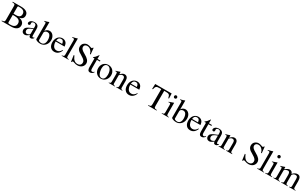

<svg xmlns="http://www.w3.org/2000/svg" viewBox="532 -3548 10181 6350"><g transform="rotate(30 5622.0 -373.5)"><path d="M331.1 -738.3Q476.6 -738.3 549.8 -690.4Q623 -642.6 623 -548.8Q623 -514.6 611.3 -484.9Q599.6 -455.1 578.1 -436.5Q567.4 -427.7 557.6 -420.9Q547.9 -414.1 535.6 -408.7Q523.4 -403.3 507.3 -398.4Q491.2 -393.6 469.7 -387.7Q497.1 -381.8 517.1 -376Q537.1 -370.1 552.7 -362.8Q568.4 -355.5 581.1 -346.7Q593.8 -337.9 606.4 -326.2Q661.1 -277.3 661.1 -200.2Q661.1 -153.3 642.6 -116.2Q624 -79.1 588.9 -53.2Q553.7 -27.3 503.9 -13.7Q454.1 0 391.6 0H18.6V-20.5Q52.7 -21.5 73.7 -25.9Q94.7 -30.3 106.4 -41Q118.2 -51.8 122.1 -70.8Q126 -89.8 126 -120.1V-616.2Q126 -647.5 122.6 -666Q119.1 -684.6 107.4 -695.3Q95.7 -706.1 74.7 -710Q53.7 -713.9 18.6 -715.8V-738.3ZM238.3 -86.9Q238.3 -59.6 252.9 -50.3Q267.6 -41 306.6 -41Q335.9 -41 358.9 -42.5Q381.8 -43.9 400.9 -47.4Q419.9 -50.8 435.5 -56.6Q451.2 -62.5 464.8 -70.3Q533.2 -109.4 533.2 -199.2Q533.2 -304.7 436.5 -341.8Q420.9 -347.7 402.8 -351.6Q384.8 -355.5 361.8 -357.9Q338.9 -360.4 308.6 -361.8Q278.3 -363.3 238.3 -363.3ZM345.7 -408.2Q424.8 -408.2 467.3 -442.9Q509.8 -477.5 509.8 -543.9Q509.8 -620.1 460 -658.2Q410.2 -696.3 312.5 -696.3H263.7Q238.3 -696.3 238.3 -663.1V-408.2Z M1153.3 -117.2Q1153.3 -80.1 1160.2 -65.9Q1167 -51.8 1186.5 -51.8Q1209 -51.8 1235.4 -72.3V-43.9Q1207 -12.7 1185.5 -1Q1164.1 10.7 1135.7 10.7Q1101.6 10.7 1085.4 -8.3Q1069.3 -27.3 1065.4 -72.3Q1014.6 -28.3 976.6 -8.8Q938.5 10.7 902.3 10.7Q849.6 10.7 816.9 -22.5Q784.2 -55.7 784.2 -108.4Q784.2 -134.8 794.4 -161.6Q804.7 -188.5 824.2 -205.1Q841.8 -220.7 856.9 -231.9Q872.1 -243.2 896.5 -255.4Q920.9 -267.6 960 -283.2Q999 -298.8 1063.5 -325.2V-396.5Q1063.5 -442.4 1041.5 -465.8Q1019.5 -489.3 978.5 -489.3Q944.3 -489.3 921.4 -473.1Q898.4 -457 898.4 -434.6Q898.4 -425.8 900.9 -412.1Q903.3 -398.4 903.3 -389.6Q903.3 -370.1 888.2 -356.4Q873 -342.8 853.5 -342.8Q834 -342.8 819.8 -356.9Q805.7 -371.1 805.7 -390.6Q805.7 -412.1 817.9 -434.6Q830.1 -457 851.6 -474.6Q874 -494.1 911.6 -504.9Q949.2 -515.6 993.2 -515.6Q1043.9 -515.6 1078.6 -498.5Q1113.3 -481.4 1131.8 -451.2Q1143.6 -431.6 1148.4 -405.8Q1153.3 -379.9 1153.3 -335.9ZM1063.5 -297.9Q1012.7 -279.3 977.1 -262.2Q941.4 -245.1 919.4 -227.1Q897.5 -209 887.7 -188.5Q877.9 -168 877.9 -143.6V-138.7Q877.9 -121.1 883.8 -105Q889.6 -88.9 899.9 -77.1Q910.2 -65.4 923.8 -58.6Q937.5 -51.8 952.1 -51.8Q969.7 -51.8 991.7 -59.1Q1013.7 -66.4 1033.2 -77.1Q1052.7 -87.9 1058.1 -99.6Q1063.5 -111.3 1063.5 -136.7Z M1408.2 -420.9Q1417 -441.4 1432.6 -459Q1448.2 -476.6 1468.8 -489.3Q1489.3 -502 1513.7 -508.8Q1538.1 -515.6 1563.5 -515.6Q1605.5 -515.6 1641.1 -496.6Q1676.8 -477.5 1703.1 -444.8Q1729.5 -412.1 1744.6 -367.2Q1759.8 -322.3 1759.8 -270.5Q1759.8 -210 1739.7 -158.7Q1719.7 -107.4 1684.6 -69.8Q1649.4 -32.2 1602.1 -10.7Q1554.7 10.7 1499 10.7Q1464.8 10.7 1431.6 4.4Q1398.4 -2 1372.6 -11.7Q1346.7 -21.5 1330.6 -34.2Q1314.5 -46.9 1314.5 -60.5V-638.7Q1314.5 -673.8 1304.2 -685.1Q1293.9 -696.3 1260.7 -696.3Q1254.9 -696.3 1250.5 -695.8Q1246.1 -695.3 1241.2 -694.3V-712.9L1274.4 -720.7Q1313.5 -729.5 1340.8 -738.8Q1368.2 -748 1403.3 -761.7L1408.2 -758.8ZM1408.2 -77.1Q1408.2 -66.4 1417 -57.1Q1425.8 -47.9 1440.9 -40.5Q1456.1 -33.2 1475.6 -28.8Q1495.1 -24.4 1516.6 -24.4Q1585.9 -24.4 1623.5 -75.2Q1661.1 -126 1661.1 -218.8Q1661.1 -250 1656.7 -279.8Q1652.3 -309.6 1644 -335.9Q1635.7 -362.3 1624 -382.8Q1612.3 -403.3 1598.6 -416Q1582 -431.6 1561.5 -438Q1541 -444.3 1518.6 -444.3Q1497.1 -444.3 1477.1 -437.5Q1457 -430.7 1441.9 -419.4Q1426.8 -408.2 1417.5 -393.1Q1408.2 -377.9 1408.2 -361.3Z M2268.6 -174.8Q2233.4 -83 2173.3 -36.1Q2113.3 10.7 2032.2 10.7Q1984.4 10.7 1945.8 -6.8Q1907.2 -24.4 1879.9 -56.6Q1852.5 -88.9 1837.9 -134.8Q1823.2 -180.7 1823.2 -238.3Q1823.2 -299.8 1840.3 -350.6Q1857.4 -401.4 1888.2 -438Q1918.9 -474.6 1961.9 -495.1Q2004.9 -515.6 2056.6 -515.6Q2100.6 -515.6 2137.2 -499Q2173.8 -482.4 2199.2 -452.1Q2210 -438.5 2217.3 -424.8Q2224.6 -411.1 2230 -394.5Q2235.4 -377.9 2239.3 -357.4Q2243.2 -336.9 2247.1 -310.5H1904.3Q1906.2 -256.8 1913.6 -222.2Q1920.9 -187.5 1937.5 -155.3Q1985.4 -65.4 2078.1 -65.4Q2131.8 -65.4 2171.4 -91.8Q2210.9 -118.2 2251 -181.6ZM2133.8 -347.7Q2123 -419.9 2099.1 -447.8Q2075.2 -475.6 2024.4 -475.6Q1972.7 -475.6 1943.8 -445.3Q1915 -415 1906.2 -347.7Z M2311.5 -712.9Q2340.8 -719.7 2363.8 -725.1Q2386.7 -730.5 2407.7 -736.3Q2428.7 -742.2 2448.2 -748Q2467.8 -753.9 2489.3 -761.7L2494.1 -758.8V-93.8Q2494.1 -70.3 2497.1 -56.2Q2500 -42 2508.8 -33.7Q2517.6 -25.4 2533.7 -21.5Q2549.8 -17.6 2576.2 -15.6V0H2314.5V-15.6Q2340.8 -18.6 2357.4 -22.9Q2374 -27.3 2383.8 -36.6Q2393.6 -45.9 2397 -60.5Q2400.4 -75.2 2400.4 -97.7V-628.9Q2400.4 -668 2390.1 -682.1Q2379.9 -696.3 2353.5 -696.3Q2345.7 -696.3 2336.4 -695.8Q2327.1 -695.3 2318.4 -694.3H2311.5Z M3124 -515.6H3096.7Q3089.8 -540 3083.5 -558.6Q3077.1 -577.1 3068.8 -592.3Q3060.5 -607.4 3050.8 -619.6Q3041 -631.8 3028.3 -645.5Q2969.7 -707 2891.6 -707Q2839.8 -707 2808.1 -679.7Q2776.4 -652.3 2776.4 -605.5Q2776.4 -559.6 2814.5 -519.5Q2852.5 -479.5 2939.5 -431.6Q3050.8 -371.1 3100.1 -313.5Q3149.4 -255.9 3149.4 -187.5Q3149.4 -144.5 3131.8 -107.4Q3114.3 -70.3 3084 -43Q3053.7 -15.6 3011.7 0Q2969.7 15.6 2921.9 15.6Q2887.7 15.6 2854.5 9.8Q2821.3 3.9 2790 -9.8Q2773.4 -15.6 2759.8 -19Q2746.1 -22.5 2737.3 -22.5Q2724.6 -22.5 2715.8 -11.7Q2707 -1 2706.1 14.6H2681.6L2648.4 -221.7H2673.8Q2715.8 -119.1 2769.5 -71.8Q2823.2 -24.4 2899.4 -24.4Q2960.9 -24.4 2998.5 -58.6Q3036.1 -92.8 3036.1 -148.4Q3036.1 -169.9 3031.7 -186.5Q3027.3 -203.1 3019.5 -214.8Q3000 -246.1 2957.5 -279.3Q2915 -312.5 2855.5 -345.7Q2808.6 -370.1 2775.4 -394.5Q2742.2 -418.9 2721.2 -445.3Q2700.2 -471.7 2690.4 -500Q2680.7 -528.3 2680.7 -561.5Q2680.7 -654.3 2745.1 -706.1Q2772.5 -728.5 2805.7 -740.7Q2838.9 -752.9 2871.1 -752.9Q2900.4 -752.9 2930.2 -746.6Q2960 -740.2 2991.2 -728.5Q3006.8 -721.7 3019.5 -718.8Q3032.2 -715.8 3041 -715.8Q3068.4 -715.8 3076.2 -752.9H3099.6Z M3505.9 -466.8H3392.6V-146.5Q3392.6 -92.8 3406.2 -69.8Q3419.9 -46.9 3450.2 -46.9Q3469.7 -46.9 3484.4 -55.2Q3499 -63.5 3518.6 -85.9L3532.2 -72.3Q3479.5 10.7 3397.5 10.7Q3298.8 10.7 3298.8 -130.9V-466.8H3240.2Q3236.3 -467.8 3236.3 -473.6Q3236.3 -483.4 3254.9 -495.1Q3298.8 -520.5 3363.3 -614.3Q3368.2 -622.1 3374.5 -629.4Q3380.9 -636.7 3385.7 -645.5Q3389.6 -645.5 3391.1 -642.6Q3392.6 -639.6 3392.6 -630.9V-502H3505.9Z M3810.5 -512.7Q3864.3 -512.7 3909.2 -494.1Q3954.1 -475.6 3986.8 -441.9Q4019.5 -408.2 4038.1 -362.3Q4056.6 -316.4 4056.6 -260.7Q4056.6 -202.1 4037.6 -152.8Q4018.6 -103.5 3985.4 -66.9Q3952.1 -30.3 3906.7 -9.8Q3861.3 10.7 3808.6 10.7Q3755.9 10.7 3710.9 -8.8Q3666 -28.3 3633.8 -63.5Q3601.6 -98.6 3583 -146.5Q3564.5 -194.3 3564.5 -251Q3564.5 -308.6 3582.5 -356.9Q3600.6 -405.3 3632.8 -439.9Q3665 -474.6 3710.4 -493.7Q3755.9 -512.7 3810.5 -512.7ZM3793.9 -481.4Q3735.4 -481.4 3700.2 -433.6Q3665 -385.7 3665 -306.6Q3665 -247.1 3677.7 -190.9Q3690.4 -134.8 3713.9 -90.8Q3731.4 -56.6 3760.7 -38.1Q3790 -19.5 3824.2 -19.5Q3885.7 -19.5 3920.4 -73.7Q3955.1 -127.9 3955.1 -222.7Q3955.1 -293.9 3934.6 -355.5Q3914.1 -417 3878.9 -448.2Q3860.4 -465.8 3839.8 -473.6Q3819.3 -481.4 3793.9 -481.4Z M4107.4 -462.9Q4153.3 -475.6 4187 -486.3Q4220.7 -497.1 4260.7 -512.7L4269.5 -510.7V-421.9Q4297.9 -448.2 4319.3 -465.8Q4340.8 -483.4 4358.9 -493.7Q4377 -503.9 4394 -508.3Q4411.1 -512.7 4430.7 -512.7Q4492.2 -512.7 4527.3 -468.8Q4562.5 -424.8 4562.5 -345.7V-89.8Q4562.5 -49.8 4576.2 -35.2Q4589.8 -20.5 4629.9 -15.6V0H4398.4V-15.6Q4418.9 -17.6 4432.6 -22.5Q4446.3 -27.3 4454.6 -38.1Q4462.9 -48.8 4465.8 -66.4Q4468.8 -84 4468.8 -110.4V-343.8Q4468.8 -451.2 4387.7 -451.2Q4374 -451.2 4361.3 -448.2Q4348.6 -445.3 4335.4 -438.5Q4322.3 -431.6 4307.1 -418.9Q4292 -406.2 4271.5 -387.7V-74.2Q4271.5 -43.9 4287.1 -31.7Q4302.7 -19.5 4345.7 -15.6V0H4109.4V-15.6Q4130.9 -17.6 4144 -22Q4157.2 -26.4 4165 -36.1Q4172.9 -45.9 4175.8 -61Q4178.7 -76.2 4178.7 -99.6V-377Q4178.7 -418 4169.9 -433.1Q4161.1 -448.2 4137.7 -448.2Q4120.1 -448.2 4107.4 -443.4Z M5120.1 -174.8Q5085 -83 5024.9 -36.1Q4964.8 10.7 4883.8 10.7Q4835.9 10.7 4797.4 -6.8Q4758.8 -24.4 4731.4 -56.6Q4704.1 -88.9 4689.5 -134.8Q4674.8 -180.7 4674.8 -238.3Q4674.8 -299.8 4691.9 -350.6Q4709 -401.4 4739.7 -438Q4770.5 -474.6 4813.5 -495.1Q4856.4 -515.6 4908.2 -515.6Q4952.1 -515.6 4988.8 -499Q5025.4 -482.4 5050.8 -452.1Q5061.5 -438.5 5068.8 -424.8Q5076.2 -411.1 5081.5 -394.5Q5086.9 -377.9 5090.8 -357.4Q5094.7 -336.9 5098.6 -310.5H4755.9Q4757.8 -256.8 4765.1 -222.2Q4772.5 -187.5 4789.1 -155.3Q4836.9 -65.4 4929.7 -65.4Q4983.4 -65.4 5022.9 -91.8Q5062.5 -118.2 5102.5 -181.6ZM4985.4 -347.7Q4974.6 -419.9 4950.7 -447.8Q4926.8 -475.6 4876 -475.6Q4824.2 -475.6 4795.4 -445.3Q4766.6 -415 4757.8 -347.7Z M5658.2 -691.4Q5611.3 -691.4 5581.5 -686.5Q5551.8 -681.6 5532.7 -666Q5513.7 -650.4 5502.4 -622.6Q5491.2 -594.7 5481.4 -548.8H5454.1L5460.9 -738.3H6089.8L6096.7 -548.8H6069.3Q6059.6 -594.7 6048.3 -622.6Q6037.1 -650.4 6018.6 -666Q6000 -681.6 5969.7 -686.5Q5939.5 -691.4 5891.6 -691.4H5832V-120.1Q5832 -89.8 5835.9 -71.3Q5839.8 -52.7 5851.1 -42Q5862.3 -31.2 5883.3 -26.9Q5904.3 -22.5 5938.5 -20.5V0H5614.3V-20.5Q5648.4 -22.5 5668.9 -26.9Q5689.5 -31.2 5700.7 -43.5Q5711.9 -55.7 5715.3 -77.1Q5718.8 -98.6 5718.8 -133.8V-691.4Z M6315.4 -509.8V-113.3Q6315.4 -83 6317.9 -64.9Q6320.3 -46.9 6329.1 -36.6Q6337.9 -26.4 6354 -22.5Q6370.1 -18.6 6398.4 -15.6V0H6133.8V-15.6Q6163.1 -17.6 6180.2 -22Q6197.3 -26.4 6206.5 -36.6Q6215.8 -46.9 6218.8 -64.9Q6221.7 -83 6221.7 -113.3V-372.1Q6221.7 -409.2 6213.4 -424.3Q6205.1 -439.5 6185.5 -439.5Q6177.7 -439.5 6167.5 -438.5Q6157.2 -437.5 6146.5 -435.5L6138.7 -434.6V-451.2L6310.5 -512.7ZM6259.8 -761.7Q6283.2 -761.7 6299.8 -744.6Q6316.4 -727.5 6316.4 -704.1Q6316.4 -679.7 6300.3 -663.6Q6284.2 -647.5 6258.8 -647.5Q6234.4 -647.5 6218.8 -663.6Q6203.1 -679.7 6203.1 -704.1Q6203.1 -727.5 6219.7 -744.6Q6236.3 -761.7 6259.8 -761.7Z M6596.7 -420.9Q6605.5 -441.4 6621.1 -459Q6636.7 -476.6 6657.2 -489.3Q6677.7 -502 6702.1 -508.8Q6726.6 -515.6 6752 -515.6Q6793.9 -515.6 6829.6 -496.6Q6865.2 -477.5 6891.6 -444.8Q6918 -412.1 6933.1 -367.2Q6948.2 -322.3 6948.2 -270.5Q6948.2 -210 6928.2 -158.7Q6908.2 -107.4 6873 -69.8Q6837.9 -32.2 6790.5 -10.7Q6743.2 10.7 6687.5 10.7Q6653.3 10.7 6620.1 4.4Q6586.9 -2 6561 -11.7Q6535.2 -21.5 6519 -34.2Q6502.9 -46.9 6502.9 -60.5V-638.7Q6502.9 -673.8 6492.7 -685.1Q6482.4 -696.3 6449.2 -696.3Q6443.4 -696.3 6439 -695.8Q6434.6 -695.3 6429.7 -694.3V-712.9L6462.9 -720.7Q6502 -729.5 6529.3 -738.8Q6556.6 -748 6591.8 -761.7L6596.7 -758.8ZM6596.7 -77.1Q6596.7 -66.4 6605.5 -57.1Q6614.3 -47.9 6629.4 -40.5Q6644.5 -33.2 6664.1 -28.8Q6683.6 -24.4 6705.1 -24.4Q6774.4 -24.4 6812 -75.2Q6849.6 -126 6849.6 -218.8Q6849.6 -250 6845.2 -279.8Q6840.8 -309.6 6832.5 -335.9Q6824.2 -362.3 6812.5 -382.8Q6800.8 -403.3 6787.1 -416Q6770.5 -431.6 6750 -438Q6729.5 -444.3 6707 -444.3Q6685.5 -444.3 6665.5 -437.5Q6645.5 -430.7 6630.4 -419.4Q6615.2 -408.2 6606 -393.1Q6596.7 -377.9 6596.7 -361.3Z M7457 -174.8Q7421.9 -83 7361.8 -36.1Q7301.8 10.7 7220.7 10.7Q7172.9 10.7 7134.3 -6.8Q7095.7 -24.4 7068.4 -56.6Q7041 -88.9 7026.4 -134.8Q7011.7 -180.7 7011.7 -238.3Q7011.7 -299.8 7028.8 -350.6Q7045.9 -401.4 7076.7 -438Q7107.4 -474.6 7150.4 -495.1Q7193.4 -515.6 7245.1 -515.6Q7289.1 -515.6 7325.7 -499Q7362.3 -482.4 7387.7 -452.1Q7398.4 -438.5 7405.8 -424.8Q7413.1 -411.1 7418.5 -394.5Q7423.8 -377.9 7427.7 -357.4Q7431.6 -336.9 7435.5 -310.5H7092.8Q7094.7 -256.8 7102.1 -222.2Q7109.4 -187.5 7126 -155.3Q7173.8 -65.4 7266.6 -65.4Q7320.3 -65.4 7359.9 -91.8Q7399.4 -118.2 7439.5 -181.6ZM7322.3 -347.7Q7311.5 -419.9 7287.6 -447.8Q7263.7 -475.6 7212.9 -475.6Q7161.1 -475.6 7132.3 -445.3Q7103.5 -415 7094.7 -347.7Z M7763.7 -466.8H7650.4V-146.5Q7650.4 -92.8 7664.1 -69.8Q7677.7 -46.9 7708 -46.9Q7727.5 -46.9 7742.2 -55.2Q7756.8 -63.5 7776.4 -85.9L7790 -72.3Q7737.3 10.7 7655.3 10.7Q7556.6 10.7 7556.6 -130.9V-466.8H7498Q7494.1 -467.8 7494.1 -473.6Q7494.1 -483.4 7512.7 -495.1Q7556.6 -520.5 7621.1 -614.3Q7626 -622.1 7632.3 -629.4Q7638.7 -636.7 7643.6 -645.5Q7647.5 -645.5 7648.9 -642.6Q7650.4 -639.6 7650.4 -630.9V-502H7763.7Z M8200.2 -117.2Q8200.2 -80.1 8207 -65.9Q8213.9 -51.8 8233.4 -51.8Q8255.9 -51.8 8282.2 -72.3V-43.9Q8253.9 -12.7 8232.4 -1Q8210.9 10.7 8182.6 10.7Q8148.4 10.7 8132.3 -8.3Q8116.2 -27.3 8112.3 -72.3Q8061.5 -28.3 8023.4 -8.8Q7985.4 10.7 7949.2 10.7Q7896.5 10.7 7863.8 -22.5Q7831.1 -55.7 7831.1 -108.4Q7831.1 -134.8 7841.3 -161.6Q7851.6 -188.5 7871.1 -205.1Q7888.7 -220.7 7903.8 -231.9Q7918.9 -243.2 7943.4 -255.4Q7967.8 -267.6 8006.8 -283.2Q8045.9 -298.8 8110.4 -325.2V-396.5Q8110.4 -442.4 8088.4 -465.8Q8066.4 -489.3 8025.4 -489.3Q7991.2 -489.3 7968.3 -473.1Q7945.3 -457 7945.3 -434.6Q7945.3 -425.8 7947.8 -412.1Q7950.2 -398.4 7950.2 -389.6Q7950.2 -370.1 7935.1 -356.4Q7919.9 -342.8 7900.4 -342.8Q7880.9 -342.8 7866.7 -356.9Q7852.5 -371.1 7852.5 -390.6Q7852.5 -412.1 7864.7 -434.6Q7877 -457 7898.4 -474.6Q7920.9 -494.1 7958.5 -504.9Q7996.1 -515.6 8040 -515.6Q8090.8 -515.6 8125.5 -498.5Q8160.2 -481.4 8178.7 -451.2Q8190.4 -431.6 8195.3 -405.8Q8200.2 -379.9 8200.2 -335.9ZM8110.4 -297.9Q8059.6 -279.3 8023.9 -262.2Q7988.3 -245.1 7966.3 -227.1Q7944.3 -209 7934.6 -188.5Q7924.8 -168 7924.8 -143.6V-138.7Q7924.8 -121.1 7930.7 -105Q7936.5 -88.9 7946.8 -77.1Q7957 -65.4 7970.7 -58.6Q7984.4 -51.8 7999 -51.8Q8016.6 -51.8 8038.6 -59.1Q8060.5 -66.4 8080.1 -77.1Q8099.6 -87.9 8105 -99.6Q8110.4 -111.3 8110.4 -136.7Z M8302.7 -462.9Q8348.6 -475.6 8382.3 -486.3Q8416 -497.1 8456.1 -512.7L8464.8 -510.7V-421.9Q8493.2 -448.2 8514.6 -465.8Q8536.1 -483.4 8554.2 -493.7Q8572.3 -503.9 8589.4 -508.3Q8606.4 -512.7 8626 -512.7Q8687.5 -512.7 8722.7 -468.8Q8757.8 -424.8 8757.8 -345.7V-89.8Q8757.8 -49.8 8771.5 -35.2Q8785.2 -20.5 8825.2 -15.6V0H8593.8V-15.6Q8614.3 -17.6 8627.9 -22.5Q8641.6 -27.3 8649.9 -38.1Q8658.2 -48.8 8661.1 -66.4Q8664.1 -84 8664.1 -110.4V-343.8Q8664.1 -451.2 8583 -451.2Q8569.3 -451.2 8556.6 -448.2Q8543.9 -445.3 8530.8 -438.5Q8517.6 -431.6 8502.4 -418.9Q8487.3 -406.2 8466.8 -387.7V-74.2Q8466.8 -43.9 8482.4 -31.7Q8498 -19.5 8541 -15.6V0H8304.7V-15.6Q8326.2 -17.6 8339.4 -22Q8352.5 -26.4 8360.4 -36.1Q8368.2 -45.9 8371.1 -61Q8374 -76.2 8374 -99.6V-377Q8374 -418 8365.2 -433.1Q8356.4 -448.2 8333 -448.2Q8315.4 -448.2 8302.7 -443.4Z M9658.2 -515.6H9630.9Q9624 -540 9617.7 -558.6Q9611.3 -577.1 9603 -592.3Q9594.7 -607.4 9585 -619.6Q9575.2 -631.8 9562.5 -645.5Q9503.9 -707 9425.8 -707Q9374 -707 9342.3 -679.7Q9310.5 -652.3 9310.5 -605.5Q9310.5 -559.6 9348.6 -519.5Q9386.7 -479.5 9473.6 -431.6Q9585 -371.1 9634.3 -313.5Q9683.6 -255.9 9683.6 -187.5Q9683.6 -144.5 9666 -107.4Q9648.4 -70.3 9618.2 -43Q9587.9 -15.6 9545.9 0Q9503.9 15.6 9456.1 15.6Q9421.9 15.6 9388.7 9.8Q9355.5 3.9 9324.2 -9.8Q9307.6 -15.6 9293.9 -19Q9280.3 -22.5 9271.5 -22.5Q9258.8 -22.5 9250 -11.7Q9241.2 -1 9240.2 14.6H9215.8L9182.6 -221.7H9208Q9250 -119.1 9303.7 -71.8Q9357.4 -24.4 9433.6 -24.4Q9495.1 -24.4 9532.7 -58.6Q9570.3 -92.8 9570.3 -148.4Q9570.3 -169.9 9565.9 -186.5Q9561.5 -203.1 9553.7 -214.8Q9534.2 -246.1 9491.7 -279.3Q9449.2 -312.5 9389.6 -345.7Q9342.8 -370.1 9309.6 -394.5Q9276.4 -418.9 9255.4 -445.3Q9234.4 -471.7 9224.6 -500Q9214.8 -528.3 9214.8 -561.5Q9214.8 -654.3 9279.3 -706.1Q9306.6 -728.5 9339.8 -740.7Q9373 -752.9 9405.3 -752.9Q9434.6 -752.9 9464.4 -746.6Q9494.1 -740.2 9525.4 -728.5Q9541 -721.7 9553.7 -718.8Q9566.4 -715.8 9575.2 -715.8Q9602.5 -715.8 9610.4 -752.9H9633.8Z M9776.4 -712.9Q9805.7 -719.7 9828.6 -725.1Q9851.6 -730.5 9872.6 -736.3Q9893.6 -742.2 9913.1 -748Q9932.6 -753.9 9954.1 -761.7L9959 -758.8V-93.8Q9959 -70.3 9961.9 -56.2Q9964.8 -42 9973.6 -33.7Q9982.4 -25.4 9998.5 -21.5Q10014.6 -17.6 10041 -15.6V0H9779.3V-15.6Q9805.7 -18.6 9822.3 -22.9Q9838.9 -27.3 9848.6 -36.6Q9858.4 -45.9 9861.8 -60.5Q9865.2 -75.2 9865.2 -97.7V-628.9Q9865.2 -668 9855 -682.1Q9844.7 -696.3 9818.4 -696.3Q9810.5 -696.3 9801.3 -695.8Q9792 -695.3 9783.2 -694.3H9776.4Z M10265.6 -509.8V-113.3Q10265.6 -83 10268.1 -64.9Q10270.5 -46.9 10279.3 -36.6Q10288.1 -26.4 10304.2 -22.5Q10320.3 -18.6 10348.6 -15.6V0H10084V-15.6Q10113.3 -17.6 10130.4 -22Q10147.5 -26.4 10156.7 -36.6Q10166 -46.9 10168.9 -64.9Q10171.9 -83 10171.9 -113.3V-372.1Q10171.9 -409.2 10163.6 -424.3Q10155.3 -439.5 10135.7 -439.5Q10127.9 -439.5 10117.7 -438.5Q10107.4 -437.5 10096.7 -435.5L10088.9 -434.6V-451.2L10260.7 -512.7ZM10210 -761.7Q10233.4 -761.7 10250 -744.6Q10266.6 -727.5 10266.6 -704.1Q10266.6 -679.7 10250.5 -663.6Q10234.4 -647.5 10209 -647.5Q10184.6 -647.5 10168.9 -663.6Q10153.3 -679.7 10153.3 -704.1Q10153.3 -727.5 10169.9 -744.6Q10186.5 -761.7 10210 -761.7Z M10397.5 -462.9Q10420.9 -468.8 10439.9 -474.6Q10459 -480.5 10477.5 -486.3Q10496.1 -492.2 10514.2 -498.5Q10532.2 -504.9 10553.7 -512.7L10561.5 -510.7V-426.8Q10596.7 -453.1 10621.1 -470.2Q10645.5 -487.3 10664.6 -496.6Q10683.6 -505.9 10699.2 -509.3Q10714.8 -512.7 10733.4 -512.7Q10824.2 -512.7 10851.6 -418Q10898.4 -467.8 10941.9 -490.2Q10985.4 -512.7 11034.2 -512.7Q11164.1 -512.7 11164.1 -315.4V-85Q11164.1 -21.5 11212.9 -18.6L11241.2 -15.6V0H10997.1V-15.6Q11021.5 -18.6 11035.6 -22.9Q11049.8 -27.3 11057.1 -35.6Q11064.5 -43.9 11066.9 -58.6Q11069.3 -73.2 11069.3 -97.7V-332Q11069.3 -367.2 11065.4 -390.6Q11061.5 -414.1 11051.8 -428.2Q11042 -442.4 11025.9 -448.7Q11009.8 -455.1 10986.3 -455.1Q10947.3 -455.1 10918.9 -439Q10890.6 -422.9 10865.2 -386.7V-105.5Q10865.2 -80.1 10868.7 -63Q10872.1 -45.9 10881.3 -35.6Q10890.6 -25.4 10906.2 -21Q10921.9 -16.6 10945.3 -15.6V0H10695.3V-15.6Q10718.8 -17.6 10733.9 -21.5Q10749 -25.4 10757.3 -34.2Q10765.6 -43 10768.6 -57.6Q10771.5 -72.3 10771.5 -95.7V-337.9Q10771.5 -455.1 10699.2 -455.1Q10668 -455.1 10634.3 -441.4Q10600.6 -427.7 10581.1 -408.2Q10566.4 -391.6 10566.4 -388.7V-74.2Q10566.4 -41 10581.5 -29.3Q10596.7 -17.6 10641.6 -15.6V0H10394.5V-15.6Q10418 -16.6 10433.1 -20.5Q10448.2 -24.4 10457 -33.2Q10465.8 -42 10469.2 -57.1Q10472.7 -72.3 10472.7 -94.7V-377Q10472.7 -418 10464.4 -433.1Q10456.1 -448.2 10433.6 -448.2Q10423.8 -448.2 10416.5 -446.8Q10409.2 -445.3 10397.5 -443.4Z"/></g></svg>

Font: BabelStone Tibetan Slim
Style: Regular
Weight: 400
Designer: Christopher J. Fynn
Foundry: BabelStone
Version: Version 10.011 October 1, 2023